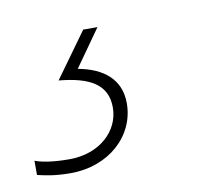

<svg xmlns="http://www.w3.org/2000/svg" viewBox="-108 -46 365 331"><g transform="rotate(-10 74.5 120.0)"><path d="M-8 240C59 240 108 195 108 138C108 96 79 73 35 65L81 0H56L-1 79C52 84 83 100 83 141C83 182 47 216 -6 216C-37 216 -56 212 -66 208V233C-52 236 -37 240 -8 240Z"/></g></svg>

Font: Noto Sans ExtraCondensed Thin
Style: Italic
Weight: 100
Width: 2
Italic angle: -12°
Designer: Monotype Design Team
Foundry: Monotype Imaging Inc.
Version: Version 2.013